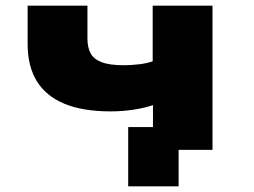

<svg xmlns="http://www.w3.org/2000/svg" viewBox="-20 -526 893 674"><path d="M607 128H430V-80H705V0H607ZM517 0V-157Q488 -147 449 -141Q410 -135 369 -135Q270 -135 205.5 -162Q141 -189 109 -241.5Q77 -294 77 -371V-506H287V-389Q287 -361 297.5 -340Q308 -319 336 -308Q364 -297 414 -297Q441 -297 469.5 -300.5Q498 -304 516 -311V-506H726V0Z"/></svg>

Font: Nunito Sans 7pt Expanded Black
Style: Regular
Weight: 900
Width: 7
Designer: Vernon Adams
Foundry: Vernon Adams
Version: Version 3.101;gftools[0.9.27]